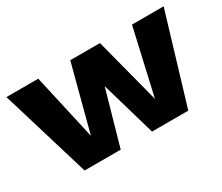

<svg xmlns="http://www.w3.org/2000/svg" viewBox="-92 -718 1080 935"><g transform="rotate(-30 447.5 -250.0)"><path d="M711 -500H889L739 0H535L446 -307L359 0H156L5 -500H184L267 -131L364 -500H531L627 -131Z"/></g></svg>

Font: Kantumruy Pro
Style: Bold
Weight: 700
Version: Version 1.002